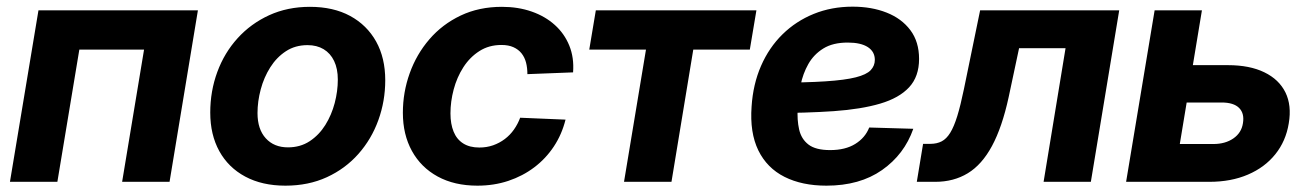

<svg xmlns="http://www.w3.org/2000/svg" viewBox="-20 -554 3991 585"><path d="M583 -522.5 496.6 0H352.1L418.9 -402.8H221.7L154.8 0H10.3L97.2 -522.5Z M849.6 11.7Q778.8 11.7 727.3 -15.9Q675.8 -43.5 648.2 -93.5Q620.6 -143.6 620.6 -210.9Q620.6 -276.4 642.1 -334.7Q663.6 -393.1 703.9 -437.5Q744.1 -481.9 800 -507.6Q856 -533.2 924.3 -533.2Q995.6 -533.2 1046.9 -505.4Q1098.1 -477.5 1126 -427.5Q1153.8 -377.4 1153.8 -309.6Q1153.8 -246.1 1132.8 -188Q1111.8 -129.9 1072 -85Q1032.2 -40 976.1 -14.2Q919.9 11.7 849.6 11.7ZM857.4 -105Q895 -105 923.6 -123.8Q952.1 -142.6 971.2 -173.1Q990.2 -203.6 999.8 -240Q1009.3 -276.4 1009.3 -311.5Q1009.3 -344.7 998 -368.2Q986.8 -391.6 966.1 -404.1Q945.3 -416.5 917 -416.5Q879.4 -416.5 851.1 -397.9Q822.8 -379.4 803.5 -348.9Q784.2 -318.4 774.4 -281.7Q764.6 -245.1 764.6 -209.5Q764.6 -160.2 789.8 -132.6Q814.9 -105 857.4 -105Z M1434.6 11.7Q1364.7 11.7 1313.7 -16.1Q1262.7 -43.9 1235.1 -94Q1207.5 -144 1207.5 -210.4Q1207.5 -272.9 1228.3 -330.8Q1249 -388.7 1288.3 -434.3Q1327.6 -480 1383.5 -506.6Q1439.5 -533.2 1509.3 -533.2Q1558.6 -533.2 1599.9 -518.8Q1641.1 -504.4 1670.4 -478Q1699.7 -451.7 1714.6 -415Q1729.5 -378.4 1726.1 -333.5L1586.9 -328.1Q1586.9 -347.2 1582.8 -363.3Q1578.6 -379.4 1569.1 -391.4Q1559.6 -403.3 1544.4 -410.2Q1529.3 -417 1507.8 -417Q1469.7 -417 1440.7 -398.4Q1411.6 -379.9 1391.8 -349.1Q1372.1 -318.4 1362.3 -281.5Q1352.5 -244.6 1352.5 -208.5Q1352.5 -176.3 1362.1 -152.8Q1371.6 -129.4 1391.4 -116.9Q1411.1 -104.5 1440.4 -104.5Q1462.9 -104.5 1482.4 -111.3Q1502 -118.2 1518.1 -130.4Q1534.2 -142.6 1545.9 -159.2Q1557.6 -175.8 1564.9 -195.3L1703.1 -189.5Q1691.9 -144.5 1667.5 -107.7Q1643.1 -70.8 1607.9 -44.2Q1572.8 -17.6 1528.8 -2.9Q1484.9 11.7 1434.6 11.7Z M1881.3 0 1948.2 -402.8H1775.4L1795.4 -522.5H2284.7L2264.6 -402.8H2092.3L2025.9 0Z M2498 11.7Q2423.8 11.7 2370.4 -15.1Q2316.9 -42 2290.5 -95.9Q2264.2 -149.9 2270 -229.5Q2274.4 -297.4 2298.8 -353.3Q2323.2 -409.2 2364.3 -449.5Q2405.3 -489.7 2459.5 -511.7Q2513.7 -533.7 2577.6 -533.7Q2635.7 -533.7 2681.4 -515.6Q2727.1 -497.6 2753.7 -462.2Q2780.3 -426.8 2780.3 -374.5Q2780.3 -320.8 2750 -288.1Q2719.7 -255.4 2661.9 -238.3Q2604 -221.2 2520 -215.3Q2436 -209.5 2327.6 -209.5L2342.8 -302.2Q2436 -302.2 2495.4 -306.2Q2554.7 -310.1 2587.4 -318.4Q2620.1 -326.7 2632.8 -340.1Q2645.5 -353.5 2645.5 -371.6Q2645.5 -396.5 2624.3 -410.4Q2603 -424.3 2563 -424.3Q2517.6 -424.3 2488.5 -406.2Q2459.5 -388.2 2442.9 -358.9Q2426.3 -329.6 2419.2 -294.4Q2412.1 -259.3 2410.6 -224.6Q2408.2 -189 2414.8 -159.7Q2421.4 -130.4 2443.4 -113.5Q2465.3 -96.7 2509.3 -96.7Q2555.7 -96.7 2585.9 -115.5Q2616.2 -134.3 2628.4 -165.5L2762.7 -161.6Q2735.4 -83.5 2667.5 -35.9Q2599.6 11.7 2498 11.7Z M2773.4 0 2792.5 -115.7H2814.5Q2834.5 -115.7 2849.1 -123.3Q2863.8 -130.9 2875.2 -149.4Q2886.7 -168 2896.7 -200.4Q2906.7 -232.9 2917 -282.7L2966.3 -522.5H3390.1L3303.7 0H3159.7L3226.6 -407.2H3085L3053.2 -257.8Q3033.2 -166 3002.4 -109.1Q2971.7 -52.2 2928.7 -26.1Q2885.7 0 2829.6 0Z M3564.5 -355.5H3721.2Q3787.6 -355.5 3832.3 -333.7Q3877 -312 3896.5 -272.5Q3916 -232.9 3906.7 -178.2Q3897.9 -124 3865.7 -84Q3833.5 -43.9 3782.2 -22Q3731 0 3664.6 0H3411.1L3498 -522.5H3642.1L3574.7 -115.2H3676.8Q3713.4 -115.2 3738 -132.3Q3762.7 -149.4 3767.1 -178.7Q3772 -208.5 3755.4 -225.1Q3738.8 -241.7 3702.1 -241.7H3545.4Z"/></svg>

Font: Inter 28pt
Style: Bold Italic
Weight: 700
Italic angle: -9.3988°
Designer: Rasmus Andersson
Foundry: rsms
Version: Version 4.001;git-66647c0bb